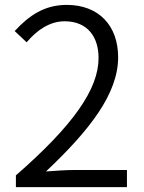

<svg xmlns="http://www.w3.org/2000/svg" viewBox="-20 -765 589 785"><path d="M45 0H499V-70H288C251 -70 207 -67 168 -64C347 -233 463 -382 463 -531C463 -661 383 -745 253 -745C162 -745 99 -702 40 -638L89 -592C130 -641 183 -678 244 -678C338 -678 383 -614 383 -528C383 -401 280 -253 45 -48Z"/></svg>

Font: Noto Sans KR DemiLight
Style: Regular
Weight: 350
Designer: Ryoko NISHIZUKA 西塚涼子 (kana, bopomofo & ideographs); Paul D. Hunt (Latin, Greek & Cyrillic); Sandoll Communications 산돌커뮤니
Foundry: Adobe
Version: Version 2.004;hotconv 1.0.118;makeotfexe 2.5.65603